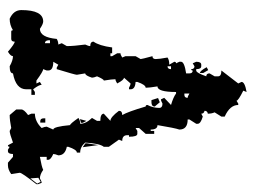

<svg xmlns="http://www.w3.org/2000/svg" viewBox="-99 -543 642 484"><g transform="rotate(90 222.0 -301.0)"><path d="M397 0H390.1L375.5 -12.7H368.2Q368.2 0 360.8 0H357.4L350.1 -4.4Q350.1 0 346.2 0L339.4 -12.7Q316.9 -4.4 310.1 -4.4L302.7 -8.3Q283.2 -4.4 270 -4.4L255.9 -21V-33.7Q255.9 -40.5 270 -50.8L266.6 -59.1V-67.9Q286.6 -68.4 302.7 -85Q299.3 -92.8 299.3 -97.7L306.6 -114.3Q299.3 -114.3 295.4 -156.7Q292 -156.7 277.3 -177.7Q283.7 -182.1 292 -182.1Q292 -196.8 277.3 -211.9L284.7 -224.6V-232.9Q266.6 -232.9 266.6 -241.7L284.7 -258.3Q275.4 -258.3 259.3 -279.8Q259.3 -288.1 270 -288.1Q261.7 -302.2 248.5 -347.2Q244.6 -347.2 244.6 -351.6Q252 -365.7 252 -381.3Q252 -389.6 241.2 -389.6Q234.4 -385.7 230.5 -385.7L226.6 -394L244.6 -411.1Q224.6 -417 215.8 -423.8H211.9Q211.9 -377 197.8 -377Q201.2 -356 201.2 -347.2Q193.8 -347.2 186.5 -326.2V-321.8Q205.1 -320.8 205.1 -309.1V-305.2H201.2Q194.3 -309.1 190.4 -309.1L175.8 -292.5Q181.6 -292.5 190.4 -275.4Q183.6 -271 179.7 -271Q179.7 -262.7 183.1 -241.7Q179.7 -241.7 172.4 -224.6Q175.8 -216.3 175.8 -211.9Q170.4 -194.8 165 -194.8L168.5 -173.8Q168.5 -169.4 154.3 -123H150.4L143.1 -127L135.7 -114.3Q157.7 -114.3 157.7 -101.6V-97.7L154.3 -88.9Q159.7 -88.9 183.1 -71.8H190.4L186.5 -80.6L193.8 -85Q193.8 -78.1 205.1 -63.5L211.9 -67.9H219.2V-59.1H205.1V-46.4Q205.1 -20 165 -12.7Q165 -4.4 147 -4.4Q132.3 -12.7 121.6 -12.7Q121.6 -6.8 110.4 0Q90.3 -17.1 85 -17.1Q85 -8.3 78.1 -8.3H59.6Q56.2 -8.3 56.2 -12.7Q43 -4.4 27.3 -4.4Q5.4 -14.2 5.4 -33.7Q5.4 -88.9 34.2 -88.9Q40.5 -88.9 52.7 -80.6Q74.2 -80.6 78.1 -123Q84.5 -127 92.3 -127L88.9 -135.7L96.2 -148.4Q96.2 -166 92.3 -194.8Q96.2 -203.1 96.2 -207.5Q85 -207.5 85 -215.8Q95.2 -230 99.6 -262.7H114.3V-258.3H121.6V-262.7L114.3 -275.4V-283.7Q118.2 -283.7 125 -288.1L121.6 -296.4V-321.8L128.9 -334.5Q128.9 -337.4 121.6 -364.3Q128.9 -364.3 128.9 -372.6Q128.9 -381.3 125 -402.3Q130.9 -406.7 143.1 -406.7L135.7 -419.4Q135.7 -423.8 139.6 -423.8L135.7 -432.1V-436.5Q135.7 -444.8 165 -449.2V-457.5Q165 -465.8 157.7 -465.8Q157.7 -461.9 154.3 -461.9Q154.3 -470.2 147 -470.2L139.6 -465.8L135.7 -474.6Q135.7 -487.3 143.1 -487.3H147Q154.3 -487.3 154.3 -474.6H157.7Q163.6 -474.6 172.4 -500Q165 -500 165 -508.3L172.4 -521V-529.8Q172.4 -538.1 157.7 -538.1L190.4 -580.6L186.5 -588.9Q186.5 -597.2 211.9 -601.6L208.5 -593.3Q233.9 -580.6 233.9 -576.2L241.2 -580.6H244.6Q244.6 -559.6 273.9 -546.4V-538.1L263.2 -521Q266.6 -513.7 266.6 -503.9Q259.3 -502.9 259.3 -495.6Q266.6 -494.1 266.6 -487.3L273.9 -491.2Q292 -485.8 292 -478.5V-474.6L281.2 -457.5V-453.1Q306.6 -453.1 306.6 -432.1Q302.7 -420.9 295.4 -377Q306.6 -377 306.6 -359.9H310.1V-368.7H317.4V-347.2L302.7 -330.6V-321.8L310.1 -326.2H317.4Q324.7 -326.2 324.7 -305.2H320.8V-300.8Q320.8 -288.1 335.4 -288.1L332 -279.8L350.1 -254.4V-241.7Q341.8 -231.9 339.4 -194.8Q350.1 -182.1 364.7 -182.1V-173.8Q357.4 -173.8 350.1 -152.3V-148.4Q371.6 -144 371.6 -127Q368.2 -118.7 368.2 -114.3Q382.8 -107.9 382.8 -101.6V-97.7H375.5V-80.6Q400.4 -85 408.2 -88.9Q419.9 -80.6 429.7 -80.6Q437 -85 440.9 -85L444.3 -76.2V-71.8Q415.5 -35.2 415.5 -29.8L418.9 -8.3Q407.2 0 397 0ZM164.1 -483.9Q158.7 -483.9 149.4 -501L156.7 -504.9L164.1 -492.2ZM219.2 -444.8Q226.6 -444.8 226.6 -453.1Q222.7 -453.1 215.8 -457.5V-444.8ZM147 -402.3Q154.3 -402.3 154.3 -411.1H147ZM237.8 -361.8H232.4L227.1 -378.4L237.8 -382.8L248.5 -370.1Q248.5 -361.8 237.8 -361.8ZM351.1 -188.5 341.3 -195.3V-199.2L345.7 -227.5ZM280.3 -181.6 284.7 -197.8 289.6 -188.5V-184.1ZM88.9 -93.3V-106H81.5V-101.6Q82.5 -93.3 88.9 -93.3ZM289.1 -81.5H285.6Q278.3 -81.5 278.3 -90.3V-94.2H289.1ZM429.7 -56.6 442.9 -73.7 438.5 -82.5 428.2 -76.7Z"/></g></svg>

Font: Truetypewriter PolyglOTT
Style: Regular
Weight: 400
Designer: Sergey Beatoff a.k.a. Sam_T
Version: Version 3.76